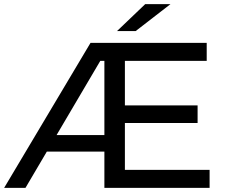

<svg xmlns="http://www.w3.org/2000/svg" viewBox="-21 -907 1088 927"><path d="M-1 0 416 -700H516V-613H428L489 -657L102 0ZM177 -175 183 -255H516V-175ZM483 0V-700H977V-613H582V-87H991V0ZM573 -313 574 -398H933V-313ZM544 -757 680 -887H802L634 -757Z"/></svg>

Font: Montserrat Thin Medium
Style: Regular
Weight: 500
Version: Version 9.000